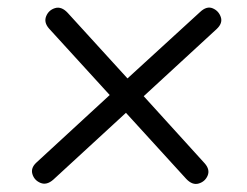

<svg xmlns="http://www.w3.org/2000/svg" viewBox="-20 -532 640 497"><path d="M118 -67Q101 -52 85 -58.5Q69 -65 64 -81Q59 -97 74 -111L264 -286L107 -458Q93 -474 99.5 -490Q106 -506 122.5 -511Q139 -516 155 -499L310 -329L498 -501Q515 -517 530.5 -510.5Q546 -504 551.5 -488Q557 -472 541 -457L352 -283L510 -109Q524 -93 517.5 -77.5Q511 -62 494.5 -57Q478 -52 462 -69L306 -240Z"/></svg>

Font: Nunito
Style: Italic
Weight: 400
Italic angle: -9°
Designer: Vernon Adams
Foundry: Vernon Adams
Version: Version 3.601; ttfautohint (v1.8.2.53-6de2)